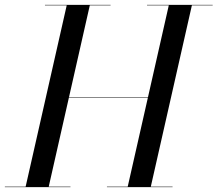

<svg xmlns="http://www.w3.org/2000/svg" viewBox="-60 -770 895 790"><path d="M207 -369V-371H567V-369ZM395 -748H309.5L140.5 -2H230V0H-40V-2H45.5L214.5 -748H125V-750H395ZM815 -750V-748H729.5L560.5 -2H650V0H380V-2H465.5L634.5 -748H545V-750Z"/></svg>

Font: Bodoni Moda 96pt
Style: Italic
Weight: 400
Italic angle: -13°
Version: Version 2.004